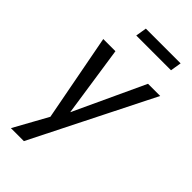

<svg xmlns="http://www.w3.org/2000/svg" viewBox="-266 -756 1004 1004"><g transform="rotate(45 236.5 -253.5)"><path d="M40 180 150 -19V24L52 -491H142L203 -80H192L383 -491H473L136 180ZM161 -626 171 -687H428L418 -626Z"/></g></svg>

Font: Nunito Sans 10pt Condensed Medium
Style: Italic
Weight: 500
Width: 3
Italic angle: -9°
Designer: Vernon Adams
Foundry: Vernon Adams
Version: Version 3.101;gftools[0.9.27]